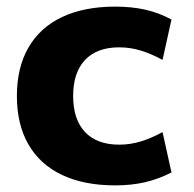

<svg xmlns="http://www.w3.org/2000/svg" viewBox="-20 -550 587 580"><path d="M328 10Q234 10 167.5 -21.5Q101 -53 66 -113.5Q31 -174 31 -260Q31 -346 66 -406.5Q101 -467 167.5 -498.5Q234 -530 328 -530Q377 -530 418 -521Q459 -512 498 -491L471 -369Q436 -388 404.5 -397.5Q373 -407 340 -407Q273 -407 237 -369Q201 -331 201 -260Q201 -189 237 -151Q273 -113 340 -113Q373 -113 404.5 -122.5Q436 -132 471 -151L498 -29Q459 -9 418 0.5Q377 10 328 10Z"/></svg>

Font: M PLUS 1 ExtraBold
Style: Regular
Weight: 800
Designer: Coji Morishita
Foundry: UNDERFOREST DESIGN
Version: Version 1.001